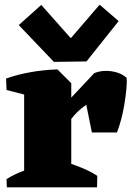

<svg xmlns="http://www.w3.org/2000/svg" viewBox="-20 -799 561 819"><path d="M83 0V-445L225 -503L284 -444V0ZM221 -190 197 -290 382 -487Q417 -501 456.5 -495Q496 -489 520 -467Q522 -448 519 -418Q516 -388 510.5 -354Q505 -320 496.5 -288.5Q488 -257 479 -234H372L348 -352Q323 -335 304 -315Q285 -295 265.5 -265.5Q246 -236 221 -190ZM8 -415 6 -464Q54 -481 109.5 -491Q165 -501 225 -503L220 -417L133 -383ZM9 0 8 -35Q40 -55 74.5 -68Q109 -81 140 -88L132 0ZM227 0 260 -107Q282 -101 305 -92.5Q328 -84 351 -73.5Q374 -63 395 -49L394 0ZM210 -535 60 -692 156 -778 282 -636 405 -779 486 -709 349 -537Z"/></svg>

Font: Eczar ExtraBold
Style: Regular
Weight: 800
Designer: Vaibhav Singh
Foundry: Rosetta Type Foundry
Version: Version 2.000